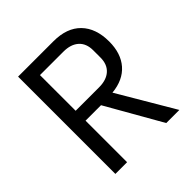

<svg xmlns="http://www.w3.org/2000/svg" viewBox="-187 -836 974 974"><g transform="rotate(-45 300.0 -349.0)"><path d="M174 0H90V-698H344Q440 -698 491.5 -645Q543 -592 543 -497Q543 -412 498.5 -361Q454 -310 371 -302L549 0H455L285 -298H174ZM342 -369Q395 -369 424.5 -395.5Q454 -422 454 -471V-523Q454 -572 424.5 -598.5Q395 -625 342 -625H174V-369Z"/></g></svg>

Font: iA Writer Duo V
Style: Regular
Weight: 400
Designer: Mike Abbink, Paul van der Laan, Pieter van Rosmalen, Oliver Reichenstein
Foundry: Information Architects Inc.
Version: Version 2.000